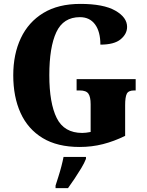

<svg xmlns="http://www.w3.org/2000/svg" viewBox="-20 -744 756 985"><path d="M389 10Q274 10 198.5 -36Q123 -82 85.5 -164.5Q48 -247 48 -358Q48 -466 87 -548.5Q126 -631 202.5 -677.5Q279 -724 392 -724Q511 -724 571.5 -689.5Q632 -655 632 -606Q632 -570 599 -542.5Q566 -515 495 -515Q495 -582 467.5 -619Q440 -656 390 -656Q305 -656 269 -579Q233 -502 233 -358Q233 -215 271 -138.5Q309 -62 402 -62Q420 -62 445 -67V-209Q445 -247 433.5 -263.5Q422 -280 389 -280H373V-338H676V-280H668Q639 -280 630.5 -263Q622 -246 622 -205V-47Q565 -19 508 -4.5Q451 10 389 10ZM265 208Q271 189 279.5 162.5Q288 136 295 109Q302 82 306 61H421V71Q413 92 397 118.5Q381 145 363 172Q345 199 329 221H265Z"/></svg>

Font: Noto Serif Thai Condensed Black
Style: Regular
Weight: 900
Width: 3
Designer: Monotype Design Team
Foundry: Monotype Imaging Inc.
Version: Version 2.002; ttfautohint (v1.8.4.7-5d5b)